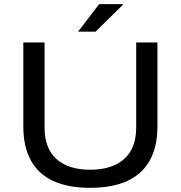

<svg xmlns="http://www.w3.org/2000/svg" viewBox="-20 -890 868 922"><path d="M413 12Q307 12 235.5 -21Q164 -54 128 -120Q92 -186 92 -282V-686H194V-277Q194 -178 251 -126.5Q308 -75 413 -75Q518 -75 576 -126.5Q634 -178 634 -277V-686H736V-282Q736 -186 699.5 -120Q663 -54 591 -21Q519 12 413 12ZM355 -738 456 -870H570V-867L439 -738Z"/></svg>

Font: Archivo SemiExpanded
Style: Regular
Weight: 400
Width: 6
Designer: Hector Gatti
Foundry: Omnibus-Type
Version: Version 2.001